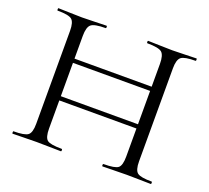

<svg xmlns="http://www.w3.org/2000/svg" viewBox="-110 -762 978 898"><g transform="rotate(20 379.5 -312.5)"><path d="M723 -12Q725 -12 725 -6Q725 0 723 0Q709 0 668 -1Q627 -2 603 -2Q577 -2 537 -1Q497 0 483 0Q480 0 480 -6Q480 -12 483 -12Q540 -12 555.5 -24.5Q571 -37 571 -81V-221H187V-81Q187 -37 202.5 -24.5Q218 -12 275 -12Q278 -12 278 -6Q278 0 275 0Q260 0 220 -1Q180 -2 154 -2Q130 -2 89.5 -1Q49 0 35 0Q33 0 33 -6Q33 -12 35 -12Q90 -12 106.5 -24.5Q123 -37 123 -81V-544Q123 -587 107 -600Q91 -613 36 -613Q34 -613 34 -619Q34 -625 36 -625Q51 -625 90.5 -623.5Q130 -622 154 -622Q180 -622 220.5 -623.5Q261 -625 275 -625Q278 -625 278 -619Q278 -613 275 -613Q220 -613 203.5 -599.5Q187 -586 187 -542V-429H571V-542Q571 -586 555 -599.5Q539 -613 483 -613Q480 -613 480 -619Q480 -625 483 -625Q497 -625 537 -623.5Q577 -622 603 -622Q627 -622 668 -623.5Q709 -625 723 -625Q725 -625 725 -619Q725 -613 723 -613Q668 -613 651.5 -600Q635 -587 635 -544V-81Q635 -37 651.5 -24.5Q668 -12 723 -12ZM187 -242H571V-408H187Z"/></g></svg>

Font: Cormorant
Style: Regular
Weight: 400
Designer: Christian Thalmann (Catharsis Fonts)
Version: Version 1.000;PS 001.000;hotconv 1.0.70;makeotf.lib2.5.58329